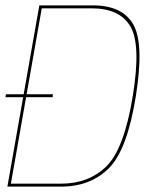

<svg xmlns="http://www.w3.org/2000/svg" viewBox="-24 -695 578 715"><path d="M-3.5 -333H172L173 -344H-2ZM3.5 0H202.5Q313 0 381.5 -68.5Q450 -137 482 -337.5Q513 -532.5 472.5 -603.8Q432 -675 321.5 -675H122.5ZM16.5 -11 131.5 -664H317.5Q422 -664 461.8 -596.2Q501.5 -528.5 470.5 -337.5Q438.5 -141.5 372.8 -76.2Q307 -11 202.5 -11Z"/></svg>

Font: Anybody UltraCondensed Thin Thin
Style: Italic
Weight: 250
Italic angle: -10°
Version: Version 1.111